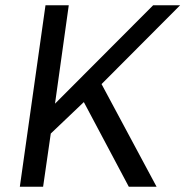

<svg xmlns="http://www.w3.org/2000/svg" viewBox="-20 -706 701 726"><path d="M55 0 152 -686H240L188 -314L559 -686H661L364 -388L572 0H467L297 -320L172 -201L143 0Z"/></svg>

Font: Chivo Medium Light
Style: Italic
Weight: 300
Italic angle: -8.05°
Version: Version 2.002